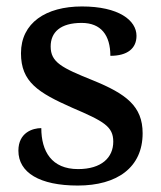

<svg xmlns="http://www.w3.org/2000/svg" viewBox="-20 -565 499 595"><path d="M221 10C343 10 422 -46 422 -152C422 -236 371 -274 268 -316C171 -355 137 -372 137 -421C137 -465 167 -494 233 -494C293 -494 322 -456 322 -392C375 -392 403 -415 403 -454C403 -502 348 -545 234 -545C122 -545 45 -494 45 -400C45 -311 98 -278 204 -231C302 -189 331 -173 331 -126C331 -77 295 -41 222 -41C140 -41 108 -96 108 -168C81 -168 37 -154 37 -98C37 -30 103 10 221 10Z"/></svg>

Font: Noto Serif Medium
Style: Regular
Weight: 500
Designer: Monotype Design Team
Foundry: Monotype Imaging Inc.
Version: Version 2.013